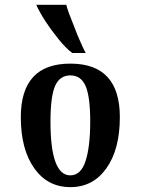

<svg xmlns="http://www.w3.org/2000/svg" viewBox="-20 -767 584 797"><path d="M189.5 -262.2Q189.5 -39.1 272 -39.1Q315.9 -39.1 335.2 -98.6Q354.5 -158.2 354.5 -262.2Q354.5 -366.2 335.2 -410.2Q315.9 -454.1 272 -454.1Q228 -454.1 208.7 -410.2Q189.5 -366.2 189.5 -262.2ZM477.5 -280.8Q477.5 -146 420.9 -67.4Q365.7 9.8 272 9.8Q178.2 9.8 123 -67.4Q66.4 -146 66.4 -280.8Q66.4 -502.9 272 -502.9Q477.5 -502.9 477.5 -280.8ZM255.4 -747.1Q255.4 -742.2 266.6 -710.9Q292 -644.5 302.7 -618.7Q302.7 -618.7 321.8 -575.2Q330.1 -557.1 335.9 -546.9H280.3Q254.9 -564.9 222.2 -605.5Q160.2 -682.1 130.4 -747.1Z"/></svg>

Font: Amarante
Style: Regular
Weight: 400
Designer: Karolina Lach
Foundry: Sorkin Type Co.
Version: Version 1.001